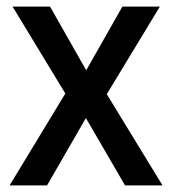

<svg xmlns="http://www.w3.org/2000/svg" viewBox="-20 -559 519 579"><path d="M9 0H122L239 -203L357 0H470L302 -275L462 -539H349L240 -347L131 -539H18L177 -277Z"/></svg>

Font: Noto Sans SemiCondensed Medium
Style: Regular
Weight: 500
Width: 4
Designer: Monotype Design Team
Foundry: Monotype Imaging Inc.
Version: Version 2.013